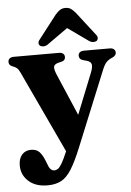

<svg xmlns="http://www.w3.org/2000/svg" viewBox="-62 -763 712 1045"><g transform="rotate(-5 294.0 -241.0)"><path d="M374 -86.5 279 75.5 62.5 -387Q54 -406 45 -413.8Q36 -421.5 20 -427Q10 -431 5.8 -437Q1.5 -443 1.5 -452Q1.5 -464 9.8 -470.8Q18 -477.5 32.5 -477.5H279.5Q293.5 -477.5 301.8 -470.8Q310 -464 310 -452.5Q310 -443 305 -437Q300 -431 288 -428L271.5 -424Q250.5 -418.5 246.8 -406Q243 -393.5 256 -362ZM270.5 61.5 293.5 6 316 -36.5 443 -354Q455.5 -385 451.8 -400.2Q448 -415.5 426 -421.5L407.5 -426.5Q396 -429.5 390.5 -436.2Q385 -443 385 -452.5Q385 -464 393.2 -470.8Q401.5 -477.5 415.5 -477.5H556.5Q571 -477.5 579.2 -470.8Q587.5 -464 587.5 -452Q587.5 -444.5 582.8 -438.2Q578 -432 567 -426.5Q546.5 -418.5 534 -405.5Q521.5 -392.5 509.5 -362L343.5 44Q312.5 120.5 286.2 162Q260 203.5 229.5 219.5Q199 235.5 155 235.5Q90 235.5 51.8 201Q13.5 166.5 13.5 114.5Q13.5 77.5 32 56.2Q50.5 35 81.5 35Q112 35 128 52.8Q144 70.5 155.5 100L164 121.5Q169.5 139 178.5 148.2Q187.5 157.5 198.5 157.5Q209.5 157.5 219 151Q228.5 144.5 240.8 123.8Q253 103 270.5 61.5ZM374.5 -636H296L448 -528Q460 -520 471.8 -520Q483.5 -520 490.5 -525.5Q496.5 -531 496.8 -540.2Q497 -549.5 487.5 -560.5L389.5 -687Q377 -702 365 -710Q353 -718 335.5 -718Q318 -718 305.8 -710Q293.5 -702 280.5 -687L182.5 -560.5Q173 -549.5 173.2 -540.2Q173.5 -531 180 -525.5Q187.5 -520 199 -520Q210.5 -520 222.5 -528Z"/></g></svg>

Font: Fraunces
Style: Bold
Weight: 700
Version: Version 1.000;[b76b70a41]